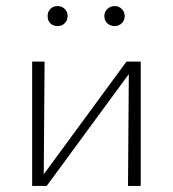

<svg xmlns="http://www.w3.org/2000/svg" viewBox="-20 -613 569 633"><path d="M402 0 405 -410H444V0ZM86 0V-410H127L124 0ZM110 0V-19L397 -410H421V-391L134 0ZM170 -527Q155 -527 146 -536Q137 -545 137 -560Q137 -574 146 -583.5Q155 -593 170 -593Q184 -593 193.5 -583.5Q203 -574 203 -560Q203 -546 193.5 -536.5Q184 -527 170 -527ZM358 -527Q344 -527 334 -536Q324 -545 324 -560Q324 -574 334 -583.5Q344 -593 358 -593Q372 -593 381.5 -583.5Q391 -574 391 -560Q391 -546 381.5 -536.5Q372 -527 358 -527Z"/></svg>

Font: Ysabeau Office ExtraLight
Style: Regular
Weight: 250
Designer: Christian Thalmann (Catharsis Fonts)
Version: Version 2.001;gftools[0.9.30]; featfreeze: tnum,lnum,ss02